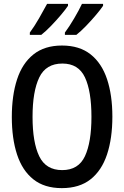

<svg xmlns="http://www.w3.org/2000/svg" viewBox="-20 -961 640 991"><path d="M299 10Q209 10 152 -35.5Q95 -81 68 -163.5Q41 -246 41 -357Q41 -468 68 -551Q95 -634 152.5 -680Q210 -726 300 -726Q390 -726 447.5 -680.5Q505 -635 532.5 -552.5Q560 -470 560 -359Q560 -247 532.5 -164Q505 -81 447.5 -35.5Q390 10 299 10ZM301 -83Q385 -83 418.5 -155Q452 -227 452 -358Q452 -490 418.5 -561.5Q385 -633 302 -633Q217 -633 182.5 -561Q148 -489 148 -358Q148 -226 182.5 -154.5Q217 -83 301 -83ZM315 -793Q338 -824 363 -866.5Q388 -909 403 -941H512V-931Q500 -913 476 -884.5Q452 -856 424.5 -827.5Q397 -799 374 -781H315ZM134 -793Q157 -824 181.5 -866.5Q206 -909 223 -941H331V-931Q319 -913 295.5 -885Q272 -857 244 -828Q216 -799 193 -781H134Z"/></svg>

Font: Noto Sans Mono Medium
Style: Regular
Weight: 500
Designer: Monotype Design Team
Foundry: Monotype Imaging Inc.
Version: Version 2.014